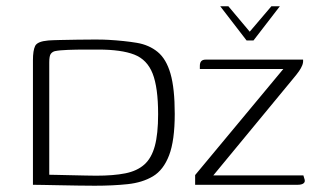

<svg xmlns="http://www.w3.org/2000/svg" viewBox="-20 -589 1007 612"><path d="M682 -569H708L776 -488L845 -569H872L788 -460H766ZM537 -226Q537 -141 519 -94Q501 -47 467.5 -27Q434 -7 387 -2Q340 3 282 3Q258 3 229 2.5Q200 2 171 1.5Q142 1 119.5 0.5Q97 0 85 0V-397Q85 -428 92 -442.5Q99 -457 134 -460Q147 -461 172 -461.5Q197 -462 226 -462.5Q255 -463 282.5 -463Q310 -463 326 -462Q377 -459 416 -452.5Q455 -446 482.5 -423.5Q510 -401 523.5 -354Q537 -307 537 -226ZM137 -32Q144 -32 163.5 -31.5Q183 -31 207 -30.5Q231 -30 253 -29.5Q275 -29 287 -29Q342 -29 379.5 -36.5Q417 -44 440 -64.5Q463 -85 473.5 -123.5Q484 -162 484 -225Q484 -310 466.5 -354.5Q449 -399 408 -415Q367 -431 293 -431Q279 -431 251.5 -431Q224 -431 196.5 -430Q169 -429 155 -426Q147 -424 142 -417.5Q137 -411 137 -390ZM660 -30H947L950 -20Q954 -10 948 -5Q942 0 929 0H602V-31L883 -369H617V-379Q617 -389 621.5 -394Q626 -399 636 -399H946Q947 -390 943.5 -381Q940 -372 933 -362Q926 -352 915 -339Z"/></svg>

Font: Genos Light
Style: Regular
Weight: 300
Designer: Robert E. Leuschke
Foundry: Robert E. Leuschke
Version: Version 1.010